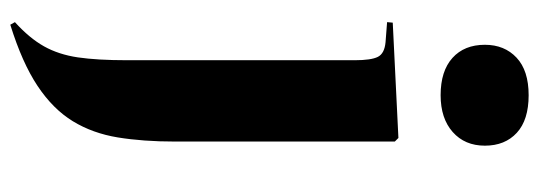

<svg xmlns="http://www.w3.org/2000/svg" viewBox="-357 -461 1047 373"><g transform="rotate(90 166.5 -274.5)"><path d="M165 -607Q118 -607 92.5 -630Q67 -653 67 -693Q67 -731 92 -754.5Q117 -778 165 -778Q213 -778 238 -755Q263 -732 263 -693Q263 -654 236.5 -630.5Q210 -607 165 -607ZM28 229 23 220Q54 192 70 163.5Q86 135 91.5 97.5Q97 60 97 2V-440Q97 -472 90.5 -485Q84 -498 62 -500L23 -503L24 -514L248 -525L255 -518V-91Q255 -29 247 20Q239 69 215.5 107.5Q192 146 147 176Q102 206 28 229Z"/></g></svg>

Font: Literata 72pt
Style: Bold
Weight: 700
Designer: Latin by Veronika Burian and Jose Scaglione. Greek by Irene Vlachou. Cyrillic by Vera Evstafieva.
Foundry: TypeTogether
Version: Version 3.002